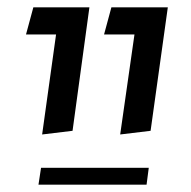

<svg xmlns="http://www.w3.org/2000/svg" viewBox="-20 -583 521 524"><path d="M133 -489H51L71 -563H224L178 -226L95 -216ZM347 -489H264L284 -563H438L391 -226L308 -216ZM92 -125H386L380 -79H85Z"/></svg>

Font: FiraGO Book
Style: Italic
Weight: 350
Italic angle: -8°
Designer: bBox Type GmbH
Foundry: bBox Type GmbH
Version: Version 1.001